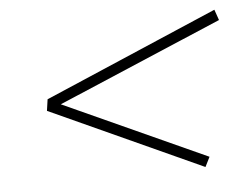

<svg xmlns="http://www.w3.org/2000/svg" viewBox="-37 -589 598 468"><g transform="rotate(-5 262.0 -355.0)"><path d="M503 -545 512 -519 110 -348 460 -189 448 -165 75 -335 79 -363Z"/></g></svg>

Font: Bitter Pro ExtraLight
Style: Italic
Weight: 275
Italic angle: -9°
Designer: Sol Matas, and Bitter project Authors
Foundry: Sol Matas
Version: Version 1.010